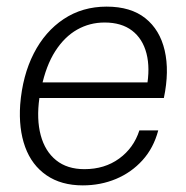

<svg xmlns="http://www.w3.org/2000/svg" viewBox="-20 -550 562 580"><path d="M230 10Q165 10 120.5 -20.5Q76 -51 56 -106Q36 -161 41 -234Q48 -322 82 -388.5Q116 -455 172.5 -492.5Q229 -530 302 -530Q375 -530 419 -495Q463 -460 477.5 -397.5Q492 -335 475 -254H99Q90 -190 103 -141.5Q116 -93 149.5 -66Q183 -39 235 -39Q296 -39 340 -71Q384 -103 401 -156H458Q444 -103 410.5 -66Q377 -29 330.5 -9.5Q284 10 230 10ZM105 -285 93 -301H437L423 -285Q434 -344 422.5 -388.5Q411 -433 379 -457.5Q347 -482 296 -482Q251 -482 213 -460.5Q175 -439 147 -395.5Q119 -352 105 -285Z"/></svg>

Font: Mona Sans ExtraLight Light
Style: Italic
Weight: 300
Italic angle: -11.6951°
Version: Version 2.000